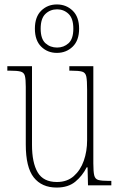

<svg xmlns="http://www.w3.org/2000/svg" viewBox="-20 -834 540 864"><path d="M235 10Q168 10 132 -35.5Q96 -81 96 -184V-443Q96 -477 92 -492.5Q88 -508 72.5 -512Q57 -516 24 -516H13V-536H124V-182Q124 -102 149.5 -58.5Q175 -15 236 -15Q282 -15 312 -41.5Q342 -68 357 -110.5Q372 -153 372 -203V-431Q372 -471 368.5 -489Q365 -507 350 -511.5Q335 -516 300 -516H292V-536H400V-99Q400 -62 404 -45Q408 -28 423 -24Q438 -20 470 -20H481V0H376L374 -81H370Q351 -43 319 -16.5Q287 10 235 10ZM236 -596Q194 -596 165.5 -624Q137 -652 137 -705Q137 -758 165.5 -786Q194 -814 236 -814Q278 -814 307 -786Q336 -758 336 -705Q336 -652 307 -624Q278 -596 236 -596ZM237 -620Q267 -620 288.5 -639.5Q310 -659 310 -705Q310 -751 288.5 -771.5Q267 -792 237 -792Q206 -792 184.5 -771.5Q163 -751 163 -705Q163 -659 184.5 -639.5Q206 -620 237 -620Z"/></svg>

Font: Noto Serif Condensed Thin
Style: Regular
Weight: 100
Width: 3
Designer: Monotype Design Team
Foundry: Monotype Imaging Inc.
Version: Version 2.013; ttfautohint (v1.8.4.7-5d5b)